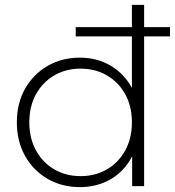

<svg xmlns="http://www.w3.org/2000/svg" viewBox="-20 -762 716 786"><path d="M307 4Q234 4 175.5 -29.5Q117 -63 83 -123Q49 -183 49 -261Q49 -340 83 -399.5Q117 -459 175.5 -492.5Q234 -526 307 -526Q376 -526 431.5 -494Q487 -462 519.5 -403Q552 -344 552 -261Q552 -180 520 -120Q488 -60 432.5 -28Q377 4 307 4ZM310 -41Q370 -41 417.5 -68.5Q465 -96 492.5 -146Q520 -196 520 -261Q520 -327 492.5 -376.5Q465 -426 417.5 -453.5Q370 -481 310 -481Q250 -481 202.5 -453.5Q155 -426 127.5 -376.5Q100 -327 100 -261Q100 -196 127.5 -146Q155 -96 202.5 -68.5Q250 -41 310 -41ZM521 0V-171L530 -262L520 -353V-742H570V0ZM290 -613V-651H676V-613Z"/></svg>

Font: Montserrat Thin Light
Style: Regular
Weight: 300
Version: Version 9.000